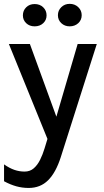

<svg xmlns="http://www.w3.org/2000/svg" viewBox="-24 -704 525 973"><path d="M21 -481H127.5L272.5 -83H253L369.5 -481H466.5L284 92.5Q259 170.5 219.8 209.5Q180.5 248.5 121.5 248.5Q88.5 248.5 58.2 240Q28 231.5 -3.5 214.5V129Q23.5 148 48.8 156.8Q74 165.5 100.5 165.5Q128 165.5 147 149Q166 132.5 179.2 105.8Q192.5 79 202 47.5L216.5 0ZM329 -570.5Q304 -570.5 286.8 -586.5Q269.5 -602.5 269.5 -627Q269.5 -651 286.8 -667.8Q304 -684.5 329 -684.5Q355 -684.5 372.5 -667.8Q390 -651 390 -627Q390 -602.5 372.5 -586.5Q355 -570.5 329 -570.5ZM151.5 -570.5Q125.5 -570.5 108.8 -586.5Q92 -602.5 92 -626Q92 -650.5 108.8 -667Q125.5 -683.5 151.5 -683.5Q178 -683.5 195 -667Q212 -650.5 212 -626Q212 -602.5 195 -586.5Q178 -570.5 151.5 -570.5Z"/></svg>

Font: Karla Medium
Style: Regular
Weight: 500
Designer: Jonathan Pinhorn
Version: Version 2.001